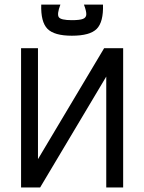

<svg xmlns="http://www.w3.org/2000/svg" viewBox="-20 -832 640 852"><path d="M73.5 0V-618H148.5V0H73.5L442 -618H526.5V0H451.5V-618H526.5L158 0ZM299 -673.5Q220.5 -673.5 190.5 -704.2Q160.5 -735 163 -811.5H248Q232 -769.5 240.8 -756Q249.5 -742.5 299 -742.5Q333.5 -742.5 348.2 -748.2Q363 -754 363 -769Q363 -784 352.5 -811.5H437Q439.5 -735 409.5 -704.2Q379.5 -673.5 299 -673.5Z"/></svg>

Font: Victor Mono Thin
Style: Regular
Weight: 100
Monospace: yes
Designer: Rune Bjørnerås
Version: Version 1.561;gftools[0.9.30]